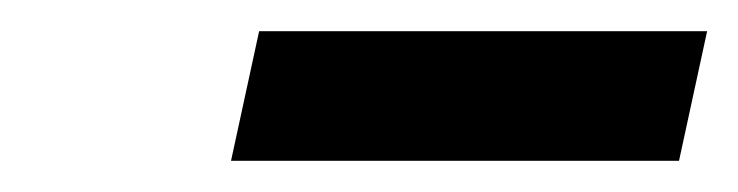

<svg xmlns="http://www.w3.org/2000/svg" viewBox="-20 -735 473 123"><path d="M128 -632 146 -715H433L415 -632Z"/></svg>

Font: Raleway Thin
Style: Bold Italic
Weight: 700
Italic angle: -12°
Version: Version 4.026